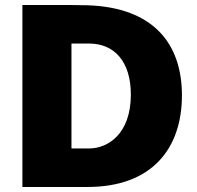

<svg xmlns="http://www.w3.org/2000/svg" viewBox="-20 -743 783 763"><path d="M69 -723V0H328C584 0 703 -153 703 -364C703 -569 590 -713 329 -722C266 -724 90 -723 69 -723ZM264 -570H334C433 -570 500 -500 500 -367C500 -210 408 -153 334 -153H264Z"/></svg>

Font: United Sans Black
Style: Regular
Weight: 900
Designer: Pablo Impallari, Rodrigo Fuenzalida (Modified by Dan O. Williams)
Version: Version 1.000;PS 001.000;hotconv 1.0.88;makeotf.lib2.5.64775